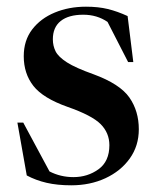

<svg xmlns="http://www.w3.org/2000/svg" viewBox="-20 -543 472 574"><path d="M237 -523Q274 -523 302.5 -516Q331 -509 361.5 -495L378.5 -357.5H363L301.5 -477.5Q270 -499 229 -499Q185 -499 161.5 -480.2Q138 -461.5 138 -425.5Q138 -406 146.2 -389.5Q154.5 -373 180.2 -356.5Q206 -340 259.5 -321Q338.5 -292 366.8 -251.5Q395 -211 395 -156.5Q395 -107 368 -69.2Q341 -31.5 295.2 -10.2Q249.5 11 193 11Q151.5 11 119.2 3.5Q87 -4 60 -18.5L32 -176.5H49.5L128 -30.5Q161 -13.5 199.5 -13.5Q242 -13.5 274.5 -37Q307 -60.5 307 -109Q307 -145.5 281 -171.8Q255 -198 182 -223.5Q108.5 -249.5 79.8 -286.2Q51 -323 51 -375Q51 -422 76.2 -455Q101.5 -488 143.8 -505.5Q186 -523 237 -523Z"/></svg>

Font: Newsreader 72pt Medium
Style: Regular
Weight: 500
Designer: Hugues Gentile
Foundry: Production Type
Version: Version 1.003; ttfautohint (v1.8.3)